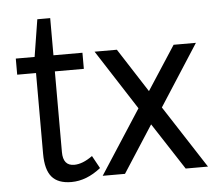

<svg xmlns="http://www.w3.org/2000/svg" viewBox="-49 -704 864 772"><g transform="rotate(-5 383.0 -318.0)"><path d="M209 14Q155 14 130 -15.5Q105 -45 105 -109V-435H29V-500H105L129 -650H181V-500H298V-435H181V-109Q181 -54 226 -54Q260 -54 300 -83L328 -32Q270 14 209 14Z M336 0 503 -258 347 -500H437L551 -323L666 -500H756L597 -253L761 0H671L548 -189L426 0Z"/></g></svg>

Font: Imprima
Style: Regular
Weight: 400
Designer: Eduardo Tunni
Foundry: Eduardo Tunni
Version: Version 1.002; ttfautohint (v1.8.4.7-5d5b);gftools[0.9.23]